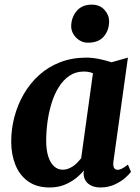

<svg xmlns="http://www.w3.org/2000/svg" viewBox="-20 -818 619 848"><path d="M481 -105Q478.5 -84.5 484 -76.2Q489.5 -68 500 -68Q507.5 -68 518 -73Q528.5 -78 545 -91L558.5 -59Q552.5 -50 534.2 -33.5Q516 -17 487.5 -3.5Q459 10 423 10Q391.5 10 371.2 -5.5Q351 -21 349 -51L350.5 -65.5Q335.5 -46.5 313.2 -29.2Q291 -12 262.8 -1Q234.5 10 199 10Q141.5 10 103.8 -17.2Q66 -44.5 47.8 -90.5Q29.5 -136.5 29.5 -192.5Q29.5 -248.5 43.8 -302.2Q58 -356 85.5 -403.2Q113 -450.5 153.2 -486.8Q193.5 -523 245.8 -543.2Q298 -563.5 361 -563.5Q389 -563.5 420 -557Q451 -550.5 472.5 -543L545 -563.5ZM390.5 -494.5Q381.5 -498.5 371.2 -500.2Q361 -502 350 -502Q314 -502 286.8 -483.5Q259.5 -465 239.8 -433.5Q220 -402 207.8 -362.2Q195.5 -322.5 189.8 -279.8Q184 -237 184 -196.5Q184 -155.5 193.2 -126.8Q202.5 -98 219 -83.2Q235.5 -68.5 257.5 -68.5Q270 -68.5 281.2 -72.8Q292.5 -77 302.8 -84Q313 -91 322 -100.2Q331 -109.5 338.5 -119ZM368.5 -629.5Q337.5 -629.5 315.2 -653Q293 -676.5 294.5 -706.5Q296.5 -744.5 320 -771Q343.5 -797.5 385 -797.5Q421 -797.5 441.5 -774.5Q462 -751.5 462 -723Q461.5 -684 438.5 -656.8Q415.5 -629.5 368.5 -629.5Z"/></svg>

Font: Merriweather 28pt ExtraBold
Style: Italic
Weight: 800
Italic angle: -7.8°
Version: Version 2.101